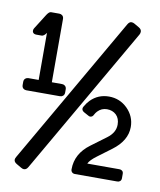

<svg xmlns="http://www.w3.org/2000/svg" viewBox="-86 -825 758 912"><g transform="rotate(10 293.0 -369.0)"><path d="M538.6 0H334.5Q325.7 0 320.3 -5.4Q314.9 -10.7 314.9 -19.5Q314.9 -95.2 383.3 -145.5L455.6 -199.2Q493.7 -227.5 493.7 -266.1Q493.7 -295.9 476.1 -313Q458.5 -329.6 431.6 -329.6Q405.3 -329.6 386.7 -310.1Q379.4 -302.2 375 -293.5Q369.6 -281.2 357.9 -281.2Q353 -281.2 348.1 -284.7L327.6 -295.9Q315.9 -302.2 315.9 -312.5Q315.9 -316.9 319.3 -322.8Q330.6 -342.3 342.3 -354Q378.4 -390.6 430.7 -390.6Q482.9 -390.6 520 -354Q557.1 -316.9 557.1 -265.6Q557.1 -199.7 488.8 -148.9L423.3 -100.1Q391.6 -76.7 383.8 -59.1H538.6Q546.4 -59.1 551.3 -55.2Q558.1 -50.8 558.1 -40V-19.5Q558.1 -9.3 551.8 -4.4Q546.9 0 538.6 0ZM91.8 19.5Q85.4 19.5 78.1 15.1L54.7 1.5Q41 -6.3 41 -17.6Q41 -23.4 45.9 -31.7L456.1 -743.2Q463.9 -756.8 474.6 -756.8Q481.9 -756.8 489.3 -752.4L512.7 -738.8Q525.4 -731.4 525.4 -719.7Q525.4 -712.4 521.5 -705.6L111.3 5.9Q103.5 19.5 91.8 19.5ZM38.1 -351.6Q29.8 -351.6 23.9 -356.4Q16.6 -362.3 16.6 -373.5V-388.2Q16.6 -399.4 23.9 -405.3Q29.8 -410.2 38.1 -410.2H87.4V-637.2Q75.7 -620.1 64.5 -620.1H39.1Q32.2 -620.1 27.8 -622.6Q20 -627 20 -636.2Q20 -642.6 23.4 -647.9L69.3 -720.7Q73.7 -727.5 78.9 -732.4Q84 -737.3 89.4 -737.3H129.4Q137.7 -737.3 143.6 -732.4Q150.9 -726.6 150.9 -715.3V-410.2H200.2Q208.5 -410.2 214.4 -405.3Q221.7 -399.4 221.7 -388.2V-373.5Q221.7 -362.3 214.4 -356.4Q208.5 -351.6 200.2 -351.6Z"/></g></svg>

Font: Simply Mono
Style: Book
Weight: 400
Designer: Wojciech Kalinowski "wmk69" (wmk69@o2.pl)
Foundry: Wojciech Kalinowski "wmk69" (wmk69@o2.pl)
Version: Version 1.0.0